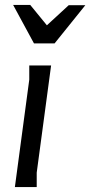

<svg xmlns="http://www.w3.org/2000/svg" viewBox="-20 -754 364 774"><path d="M128 0H40L98 -433V-490H186L128 -58ZM169 -652 257 -733H324L200 -579H117L33 -734H102Z"/></svg>

Font: Rosario Light
Style: Italic
Weight: 300
Italic angle: -8.05°
Designer: Hector Gatti
Foundry: Omnibus Type
Version: Version 1.101; ttfautohint (v1.8.1.43-b0c9)